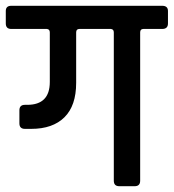

<svg xmlns="http://www.w3.org/2000/svg" viewBox="-44 -643 600 663"><path d="M-5 -623H516Q536 -623 536 -605V-562Q536 -543 516 -543H451Q440 -543 440 -531V-19Q440 0 421 0H368Q349 0 349 -19V-531Q349 -542 339 -543H230Q219 -543 219 -531V-357Q219 -278 178.5 -238Q138 -198 64 -198H42Q23 -198 23 -217V-262Q23 -281 42 -281H50Q128 -281 128 -360V-531Q128 -542 118 -543H-5Q-24 -543 -24 -562V-605Q-24 -623 -5 -623Z"/></svg>

Font: Rajdhani SemiBold
Style: Regular
Weight: 600
Designer: Satya Rajpurohit, Jyotish Sonowal
Foundry: Indian Type Foundry
Version: Version 1.201 February 1, 2022